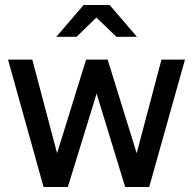

<svg xmlns="http://www.w3.org/2000/svg" viewBox="-20 -747 771 767"><path d="M154 0 12 -509H109L208 -135L324 -509H410L526 -135L625 -509H719L576 0H480L366 -373L251 0ZM445 -600 365 -677 286 -600H205L314 -727H418L527 -600Z"/></svg>

Font: Red Hat Display SemiBold
Style: Regular
Weight: 600
Designer: Pentagram, MCKL
Foundry: Pentagram, MCKL
Version: Version 1.023